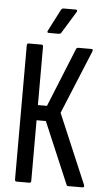

<svg xmlns="http://www.w3.org/2000/svg" viewBox="-57 -871 494 907"><g transform="rotate(5 189.5 -417.0)"><path d="M57 0Q49 0 49 -10V-645Q49 -655 57 -655H118Q126 -655 126 -645V-369H169L283 -650Q285 -653 287.5 -654Q290 -655 292 -655H356Q360 -655 361 -652Q362 -649 360 -643L236 -342L376 -12Q380 0 369 0H302Q299 0 297.5 -0.5Q296 -1 294 -5L170 -297H126V-10Q126 0 118 0ZM147 -713Q142 -713 141 -716Q140 -719 142 -723L195 -826Q200 -834 207 -834H265Q270 -834 271.5 -830.5Q273 -827 269 -821L207 -720Q204 -713 194 -713Z"/></g></svg>

Font: Sofia Sans Extra Condensed Medium
Style: Regular
Weight: 500
Version: Version 4.100